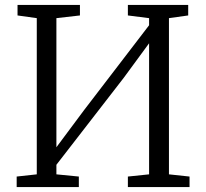

<svg xmlns="http://www.w3.org/2000/svg" viewBox="-20 -763 841 783"><path d="M48 0V-43L130 -52V-689L51.5 -700V-743H306V-700L210 -689V-162.5L322.5 -313.5L588 -660V-689L501.5 -700V-743H747.5V-700L669 -689V-52L753 -43V0H501.5V-43L588 -52V-586.5L484.5 -445.5L210 -91V-52L301.5 -43V0Z"/></svg>

Font: Merriweather Light
Style: Regular
Weight: 300
Designer: Eben Sorkin
Foundry: Eben Sorkin
Version: Version 2.100